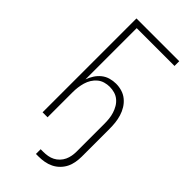

<svg xmlns="http://www.w3.org/2000/svg" viewBox="-282 -805 1063 1063"><g transform="rotate(45 250.0 -273.0)"><path d="M261 189H241V152H261Q279 152 296.5 149Q314 146 329.5 138Q345 130 357.5 117Q370 104 377.5 88Q385 72 388 54.5Q391 37 391 20V-197Q391 -216 389 -235.5Q387 -255 381 -274Q375 -293 365 -310Q355 -327 340 -339.5Q325 -352 306 -357.5Q287 -363 267 -363Q248 -363 229 -357.5Q210 -352 195 -339.5Q180 -327 169.5 -310Q159 -293 153.5 -274Q148 -255 145.5 -235.5Q143 -216 143 -197V0H104V-735H439V-698H143V-297Q151 -319 163.5 -338.5Q176 -358 194 -372.5Q212 -387 234.5 -393.5Q257 -400 280 -400Q304 -400 327 -393Q350 -386 368.5 -370.5Q387 -355 399.5 -334.5Q412 -314 419 -291Q426 -268 428.5 -244.5Q431 -221 431 -197V20Q431 42 427 65Q423 88 413 108Q403 128 386.5 144.5Q370 161 349.5 171Q329 181 306.5 185Q284 189 261 189Z"/></g></svg>

Font: Iosevka Extralight
Style: Regular
Weight: 200
Monospace: yes
Designer: Belleve Invis
Foundry: Belleve Invis
Version: Version 32.0.1; ttfautohint (v1.8.4)